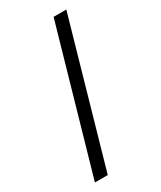

<svg xmlns="http://www.w3.org/2000/svg" viewBox="-226 -870 902 1073"><g transform="rotate(-30 224.5 -333.5)"><path d="M315 -792H397L135 125H52Z"/></g></svg>

Font: ugurmukhi15
Style: Book
Weight: 400
Designer: Jelle Bosma - Monotype Design Team
Foundry: Monotype Imaging Inc.
Version: Version 2.003